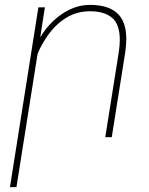

<svg xmlns="http://www.w3.org/2000/svg" viewBox="-20 -558 608 781"><path d="M174.3 -413.6Q146 -373 132.8 -338.4L46.9 203.1H20.5L136.2 -528.3H162.6L143.6 -405.8Q177.7 -463.9 231.9 -501Q286.1 -538.1 346.2 -538.1Q419.4 -538.1 456.5 -504.6Q493.7 -471.2 493.7 -398.9Q493.7 -374.5 489.3 -344.2L434.6 0H408.2L462.9 -344.2Q467.3 -373 467.3 -395.5Q467.3 -459.5 435.8 -485.8Q404.3 -512.2 346.2 -512.2Q292 -512.2 248.5 -485.1Q205.1 -458 174.3 -413.6Z"/></svg>

Font: Mardoto Thin
Style: Italic
Weight: 250
Italic angle: -12°
Designer: Christian Robertson, Vahan Hovhannisyan
Foundry: Google
Version: Version 1.000